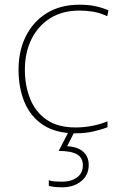

<svg xmlns="http://www.w3.org/2000/svg" viewBox="-20 -558 512 818"><path d="M302 10Q218 10 164 -25.5Q110 -61 84.5 -122.5Q59 -184 59 -261Q59 -342 90.5 -404.5Q122 -467 180 -502.5Q238 -538 319 -538Q355 -538 384.5 -532Q414 -526 442 -514L437 -489Q407 -503 377.5 -508Q348 -513 319 -513Q247 -513 195 -481Q143 -449 114.5 -392Q86 -335 86 -261Q86 -193 108.5 -137Q131 -81 178.5 -48Q226 -15 302 -15Q338 -15 373.5 -22Q409 -29 438 -41V-16Q413 -6 378 2Q343 10 302 10ZM358 145Q358 188 326 214Q294 240 245 240Q211 240 188 234V210Q201 214 213.5 215Q226 216 245 216Q283 216 308 198Q333 180 333 146Q333 114 308 99.5Q283 85 230 85L274 0H299L266 65Q310 67 334 88Q358 109 358 145Z"/></svg>

Font: Noto Sans Bengali Thin
Style: Regular
Weight: 100
Designer: Jelle Bosma - Monotype Design Team
Foundry: Monotype Imaging Inc.
Version: Version 2.003; ttfautohint (v1.8.4.7-5d5b)